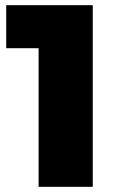

<svg xmlns="http://www.w3.org/2000/svg" viewBox="-20 -721 465 741"><path d="M338 0H129V-535H4V-701H338Z"/></svg>

Font: Montserrat Extra Bold
Style: Regular
Weight: 800
Designer: Julieta Ulanovsky
Foundry: Julieta Ulanovsky
Version: Version 3.001;PS 003.001;hotconv 1.0.70;makeotf.lib2.5.58329